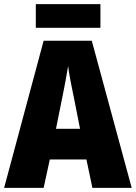

<svg xmlns="http://www.w3.org/2000/svg" viewBox="-20 -1006 660 933"><path d="M429 -93 400 -231H222L192 -93H0L192 -808H426L620 -93ZM340 -527Q332 -564 323.5 -608.5Q315 -653 311 -685Q306 -654 298 -610.5Q290 -567 282 -529L252 -380H369ZM468 -986V-871H154V-986Z"/></svg>

Font: Noto Sans Kannada UI Condensed Black
Style: Regular
Weight: 900
Width: 3
Designer: Jelle Bosma - Monotype Design Team
Foundry: Monotype Imaging Inc.
Version: Version 2.005; ttfautohint (v1.8.4.7-5d5b)